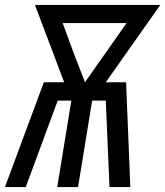

<svg xmlns="http://www.w3.org/2000/svg" viewBox="-29 -755 667 775"><path d="M-9 0 148 -423H230L112 -735H618L398 -423H480L497 0H413L398 -349H343L286 0H202L259 -349H204L75 0ZM314 -423 482 -662H224L268 -542Z"/></svg>

Font: Iosevka Extended Oblique
Style: Regular
Weight: 400
Width: 7
Italic angle: -9°
Monospace: yes
Designer: Belleve Invis
Foundry: Belleve Invis
Version: Version 32.0.1; ttfautohint (v1.8.4)